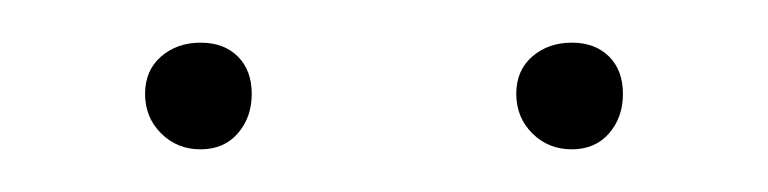

<svg xmlns="http://www.w3.org/2000/svg" viewBox="-20 -726 360 90"><path d="M248 -656Q237 -656 229.5 -663.5Q222 -671 222 -682Q222 -693 229.5 -699.5Q237 -706 248 -706Q259 -706 265.5 -699.5Q272 -693 272 -682Q272 -671 265.5 -663.5Q259 -656 248 -656ZM74 -656Q63 -656 55.5 -663.5Q48 -671 48 -682Q48 -693 55.5 -699.5Q63 -706 74 -706Q85 -706 91.5 -699.5Q98 -693 98 -682Q98 -671 91.5 -663.5Q85 -656 74 -656Z"/></svg>

Font: Grandiflora One
Style: Regular
Weight: 400
Designer: Haesung Cho
Foundry: JAMO
Version: Version 1.000; ttfautohint (v1.8.4.7-5d5b);gftools[0.9.28]